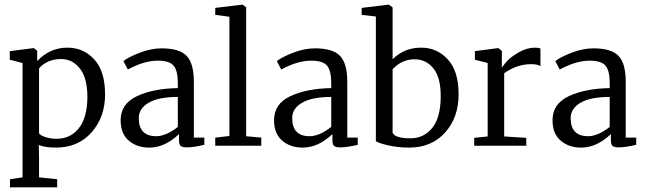

<svg xmlns="http://www.w3.org/2000/svg" viewBox="-20 -627 2776 826"><path d="M432 -221Q432 -123 374 -57.5Q316 8 221 8Q175 8 147 -3L148 59V136L226 144V179H23V144L77 136V-356L22 -370V-407L124 -420H126L140 -408V-364Q194 -422 270 -422Q339 -422 385.5 -371.5Q432 -321 432 -221ZM242 -373Q184 -373 148 -333V-53Q154 -44 176 -37Q198 -30 224 -30Q282 -30 318.5 -74.5Q355 -119 356 -209Q356 -291 324 -332Q292 -373 242 -373Z M499 -110Q499 -180 568.5 -213Q638 -246 745 -248V-270Q745 -323 727 -344.5Q709 -366 659 -366Q600 -366 530 -328L511 -364Q528 -379 578 -399Q628 -419 675 -419Q752 -419 783 -386.5Q814 -354 814 -275V-35H859V-4Q812 7 784 7Q765 7 757.5 1Q750 -5 750 -26V-50Q689 8 622 8Q569 8 534 -22Q499 -52 499 -110ZM652 -41Q694 -41 745 -81V-210Q662 -210 619.5 -185Q577 -160 577 -119Q577 -41 652 -41Z M906 0V-35L967 -42V-555L906 -563V-593L1022 -607H1023L1039 -596V-41L1104 -35V0Z M1159 -110Q1159 -180 1228.5 -213Q1298 -246 1405 -248V-270Q1405 -323 1387 -344.5Q1369 -366 1319 -366Q1260 -366 1190 -328L1171 -364Q1188 -379 1238 -399Q1288 -419 1335 -419Q1412 -419 1443 -386.5Q1474 -354 1474 -275V-35H1519V-4Q1472 7 1444 7Q1425 7 1417.5 1Q1410 -5 1410 -26V-50Q1349 8 1282 8Q1229 8 1194 -22Q1159 -52 1159 -110ZM1312 -41Q1354 -41 1405 -81V-210Q1322 -210 1279.5 -185Q1237 -160 1237 -119Q1237 -41 1312 -41Z M1597 -20V-556L1536 -563V-593L1651 -607H1653L1669 -595V-372Q1719 -422 1792 -422Q1860 -422 1906.5 -371.5Q1953 -321 1953 -221Q1953 -122 1895 -57Q1837 8 1740 8Q1691 8 1648.5 -2Q1606 -12 1597 -20ZM1763 -372Q1709 -372 1669 -329V-56Q1680 -32 1745 -32Q1804 -32 1839.5 -76.5Q1875 -121 1876 -209Q1877 -291 1845.5 -331.5Q1814 -372 1763 -372Z M2020 0V-34L2078 -40V-356L2023 -370V-407L2123 -420H2124L2139 -408V-337H2140Q2148 -350 2163 -366Q2178 -382 2212 -402Q2246 -422 2282 -422Q2298 -422 2305 -418V-342Q2294 -351 2266 -351Q2204 -351 2149 -312V-40L2244 -34V0Z M2357 -110Q2357 -180 2426.5 -213Q2496 -246 2603 -248V-270Q2603 -323 2585 -344.5Q2567 -366 2517 -366Q2458 -366 2388 -328L2369 -364Q2386 -379 2436 -399Q2486 -419 2533 -419Q2610 -419 2641 -386.5Q2672 -354 2672 -275V-35H2717V-4Q2670 7 2642 7Q2623 7 2615.5 1Q2608 -5 2608 -26V-50Q2547 8 2480 8Q2427 8 2392 -22Q2357 -52 2357 -110ZM2510 -41Q2552 -41 2603 -81V-210Q2520 -210 2477.5 -185Q2435 -160 2435 -119Q2435 -41 2510 -41Z"/></svg>

Font: Aikya
Style: Regular
Weight: 400
Designer: Neelakash Kshetrimayum (Latin subset based on Merriweather by Eben Sorkin)
Foundry: Brand New Type
Version: Version 1.00 b005